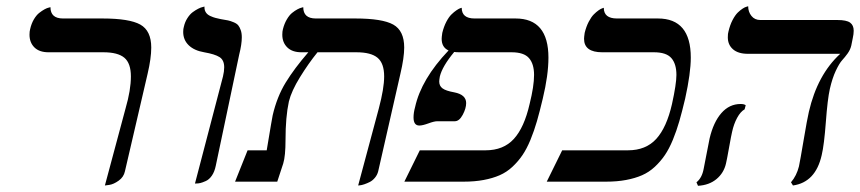

<svg xmlns="http://www.w3.org/2000/svg" viewBox="-20 -580 2746 613"><path d="M314.9 12.2 380.9 -233.9Q397.9 -292.5 397.9 -335.9Q397.9 -377.9 377.2 -395.5Q356.4 -413.1 310.1 -413.1H134.8Q105.5 -413.1 89.8 -428.7Q74.2 -444.3 74.2 -469.2Q74.2 -480 76.2 -486.8Q80.1 -504.4 88.1 -518.1Q96.2 -531.7 105.2 -538.8Q114.3 -545.9 122.3 -550.3Q130.4 -554.7 135.7 -555.7L141.1 -557.1Q141.1 -521 181.2 -521H307.1Q393.1 -521 428 -501.5Q462.9 -481.9 462.9 -428.2Q462.9 -394 451.2 -344.2L378.9 -33.2Q375 -14.6 358.9 -3.2Q342.8 8.3 329.1 10.3Z M602.5 5.9 691.9 -335.9Q695.8 -352.1 695.8 -365.2Q695.8 -388.2 680.9 -397.7Q666 -407.2 631.8 -413.1Q600.1 -418.5 582.5 -435.5Q564.9 -452.6 564.9 -478Q564.9 -488.3 566.9 -494.1Q570.3 -509.8 578.4 -522.2Q586.4 -534.7 595.5 -541.3Q604.5 -547.9 613 -552.2Q621.6 -556.6 627.4 -557.6L632.8 -559.1V-556.2Q632.8 -546.9 637.7 -539.8Q642.6 -532.7 652.1 -528.6Q661.6 -524.4 667.7 -522.9Q673.8 -521.5 684.6 -519Q699.7 -516.6 707.8 -514.9Q715.8 -513.2 725.8 -509Q735.8 -504.9 740.5 -499.3Q745.1 -493.7 748.5 -484.1Q752 -474.6 752 -460.9Q752 -438.5 743.7 -405.8L668.9 -50.8Q665 -31.7 656.5 -19.3Q647.9 -6.8 637 -2Q626 2.9 619.4 4.4Q612.8 5.9 606 5.9Z M1123.5 12.2 1189.5 -233.9Q1206.5 -297.9 1206.5 -335.9Q1206.5 -377.9 1185.5 -395.5Q1164.6 -413.1 1117.7 -413.1H993.7Q964.8 -377.4 937.7 -333.5Q910.6 -289.6 902.3 -255.9Q891.6 -206.5 891.6 -133.8Q891.6 -82 884.3 -58.1L865.2 0H730.5L770.5 -100.1H831.5Q849.6 -209 850.6 -211.9Q864.3 -271 892.1 -316.4Q919.9 -361.8 964.4 -413.1H942.4Q913.1 -413.1 897.2 -428.7Q881.3 -444.3 881.3 -469.2Q881.3 -480 883.3 -486.8Q887.7 -504.4 895.8 -518.1Q903.8 -531.7 912.6 -538.8Q921.4 -545.9 929.7 -550.3Q938 -554.7 943.4 -555.7L948.2 -557.1Q948.2 -521 988.3 -521H1114.3Q1200.7 -521 1235.6 -501.5Q1270.5 -481.9 1270.5 -428.2Q1270.5 -396 1258.3 -344.2L1187.5 -33.2Q1184.6 -21.5 1177 -12.5Q1169.4 -3.4 1160.6 1Q1151.9 5.4 1143.3 8.3Q1134.8 11.2 1128.9 11.7Z M1670.9 -248Q1685.1 -304.7 1685.1 -340.8Q1685.1 -376 1668.9 -394.5Q1652.8 -413.1 1613.3 -413.1H1448.2Q1436 -413.1 1430.2 -414.1Q1392.1 -368.2 1384.3 -335.9Q1382.3 -324.2 1382.3 -319.8Q1382.3 -305.7 1392.8 -297.9Q1403.3 -290 1430.2 -285.2Q1468.3 -277.8 1468.3 -251Q1468.3 -233.9 1457.3 -213.4Q1446.3 -192.9 1432.1 -192.9H1376Q1366.2 -192.9 1347.7 -186Q1329.1 -179.2 1318.8 -179.2Q1300.3 -179.2 1300.3 -205.1Q1300.3 -220.2 1305.2 -237.8Q1324.7 -327.1 1412.1 -418.9Q1390.1 -428.7 1390.1 -456.1Q1390.1 -461.4 1392.1 -475.1Q1397 -495.1 1405 -510.5Q1413.1 -525.9 1421.4 -533.9Q1429.7 -542 1437.3 -547.1Q1444.8 -552.2 1449.2 -553.7L1454.1 -555.2Q1454.1 -521 1495.1 -521H1626Q1731 -521 1731 -396Q1731 -340.3 1712.9 -265.1Q1703.1 -223.6 1694.3 -193.1Q1685.5 -162.6 1673.6 -133.5Q1661.6 -104.5 1647.9 -84.5Q1634.3 -64.5 1616 -47.4Q1597.7 -30.3 1575.2 -20.5Q1552.7 -10.7 1524.2 -5.4Q1495.6 0 1460 0H1271L1320.3 -100.1H1530.3Q1587.4 -100.1 1620.6 -136.5Q1653.8 -172.9 1670.9 -248Z M2125.5 -248Q2139.6 -312 2139.6 -340.8Q2139.6 -376 2123.5 -394.5Q2107.4 -413.1 2067.9 -413.1H1902.8Q1844.7 -413.1 1844.7 -456.1Q1844.7 -461.4 1846.7 -475.1Q1851.6 -495.1 1859.6 -510.5Q1867.7 -525.9 1875.7 -533.9Q1883.8 -542 1891.1 -547.1Q1898.4 -552.2 1903.3 -553.7L1907.7 -555.2Q1907.7 -521 1949.7 -521H2080.6Q2185.5 -521 2185.5 -396Q2185.5 -346.7 2167.5 -265.1Q2157.7 -223.6 2148.9 -193.1Q2140.1 -162.6 2128.2 -133.5Q2116.2 -104.5 2102.5 -84.5Q2088.9 -64.5 2070.6 -47.4Q2052.2 -30.3 2029.8 -20.5Q2007.3 -10.7 1978.8 -5.4Q1950.2 0 1914.6 0H1725.6L1774.9 -100.1H1984.9Q2042 -100.1 2075.2 -136.5Q2108.4 -172.9 2125.5 -248Z M2629.4 -295.9Q2622.1 -263.2 2616.7 -190.4Q2611.3 -117.7 2603.5 -85Q2584 2 2511.7 12.2L2505.4 2Q2523.4 -19 2530.8 -48.8Q2534.7 -66.9 2545.9 -133.5Q2557.1 -200.2 2562.5 -223.1Q2589.8 -341.3 2662.6 -408.2H2367.7Q2336.9 -408.2 2320.3 -422.6Q2303.7 -437 2303.7 -460.9Q2303.7 -473.1 2305.7 -479Q2310.5 -500 2318.8 -515.9Q2327.1 -531.7 2335.4 -539.8Q2343.8 -547.9 2351.3 -552.7Q2358.9 -557.6 2363.8 -558.6L2368.7 -560.1Q2368.7 -542 2379.2 -529.1Q2389.6 -516.1 2407.7 -516.1H2653.8Q2682.6 -516.1 2694.1 -507.8Q2705.6 -499.5 2705.6 -481.9Q2705.6 -471.2 2702.6 -458L2697.8 -434.1Q2694.8 -421.4 2686.3 -409.4Q2677.7 -397.5 2668.7 -387.7Q2659.7 -377.9 2648.4 -354Q2637.2 -330.1 2629.4 -295.9ZM2317.4 -159.2Q2314.9 -149.4 2307.6 -108.4Q2300.3 -67.4 2297.9 -58.1Q2291 -27.8 2267.6 -8.3Q2244.1 11.2 2208.5 13.2L2203.6 2Q2221.2 -11.7 2226.6 -41Q2228.5 -51.3 2236.3 -90.8Q2244.1 -130.4 2245.6 -138.2Q2257.8 -189.9 2283.2 -219Q2308.6 -248 2344.7 -248Q2355.5 -248 2360.8 -244.1L2357.4 -231Q2344.2 -223.6 2333.5 -203.9Q2322.8 -184.1 2317.4 -159.2Z"/></svg>

Font: Common Serif
Style: Bold Italic
Weight: 700
Italic angle: -12°
Designer: Philipp H. Poll, Khaled Hosny
Foundry: Stefan Peev, Context Ltd.
Version: Version 1.026